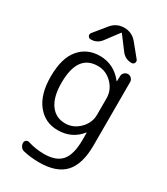

<svg xmlns="http://www.w3.org/2000/svg" viewBox="-236 -881 1035 1190"><g transform="rotate(30 281.0 -285.5)"><path d="M452.1 -542Q466.8 -542 477.5 -531.2Q488.3 -520.5 488.3 -505.9V-52.7Q488.3 82 430.2 145Q372.1 208 248 208Q187.5 208 133.8 195.3Q119.1 191.4 110.4 179.2Q101.6 167 101.6 152.3Q101.6 139.6 111.3 132.8Q121.1 126 132.8 129.9Q188.5 147.5 248 147.5Q335 147.5 373.5 101.6Q412.1 55.7 412.1 -49.8V-98.6Q412.1 -99.6 411.1 -99.6Q410.2 -99.6 409.2 -98.6Q348.6 -22.5 247.1 -22.5Q156.2 -22.5 100.6 -92.8Q44.9 -163.1 44.9 -289.1Q44.9 -421.9 100.6 -487.3Q156.2 -552.7 247.1 -552.7Q346.7 -552.7 412.1 -469.7Q413.1 -468.8 414.1 -468.8Q415 -468.8 415 -469.7L416 -505.9Q416 -520.5 426.8 -531.2Q437.5 -542 452.1 -542ZM453.1 -647.5Q458 -641.6 458 -634.8Q458 -629.9 456.1 -625Q450.2 -612.3 436.5 -612.3Q390.6 -612.3 363.3 -648.4L292 -743.2Q291 -744.1 290 -744.1Q289.1 -744.1 288.1 -743.2L216.8 -648.4Q189.5 -612.3 143.6 -612.3Q129.9 -612.3 124 -625Q122.1 -629.9 122.1 -634.8Q122.1 -641.6 127 -647.5L200.2 -737.3Q235.4 -779.3 290 -779.3Q344.7 -779.3 379.9 -737.3ZM122.1 -289.1Q122.1 -188.5 160.6 -135.3Q199.2 -82 266.6 -82Q324.2 -82 368.2 -125.5Q412.1 -168.9 412.1 -228.5V-344.7Q412.1 -404.3 368.7 -448.2Q325.2 -492.2 266.6 -492.2Q122.1 -492.2 122.1 -289.1Z"/></g></svg>

Font: Gen Jyuu Gothic P Normal
Style: Regular
Weight: 300
Designer: [Source Han Sans]
Ryoko NISHIZUKA  (kana & ideographs); Paul D. Hunt (Latin, Greek & Cyrillic); Wenlong ZHANG  (bopomofo
Version: Version 1.002.20150607